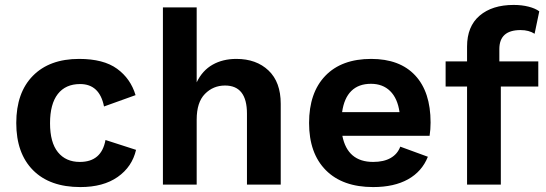

<svg xmlns="http://www.w3.org/2000/svg" viewBox="-20 -749 2214 779"><path d="M530 -363 402 -317Q384 -408 305 -408Q246 -408 214.5 -367.5Q183 -327 183 -249Q183 -171 215 -131.5Q247 -92 304 -92Q392 -92 408 -181L532 -141Q516 -72 457.5 -31Q399 10 306 10Q182 10 114 -58.5Q46 -127 46 -250Q46 -373 113.5 -441.5Q181 -510 301 -510Q400 -510 455 -470Q510 -430 530 -363Z M1119 -328V0H982V-288Q982 -402 893 -402Q845 -402 811.5 -368Q778 -334 778 -264V0H641V-719H778V-415Q801 -463 842.5 -486.5Q884 -510 939 -510Q1020 -510 1069.5 -463Q1119 -416 1119 -328Z M1723 -198H1369Q1390 -92 1494 -92Q1537 -92 1565 -108Q1593 -124 1604 -154L1716 -113Q1692 -53 1635.5 -21.5Q1579 10 1494 10Q1370 10 1302 -58.5Q1234 -127 1234 -250Q1234 -373 1300 -441.5Q1366 -510 1486 -510Q1602 -510 1664.5 -443Q1727 -376 1727 -252Q1727 -224 1723 -198ZM1368 -294H1601Q1593 -350 1563 -379.5Q1533 -409 1485 -409Q1435 -409 1405.5 -380Q1376 -351 1368 -294Z M2006 -500H2164V-398H2012V0H1875V-398H1788V-500H1875V-560Q1875 -642 1926 -685.5Q1977 -729 2064 -729Q2097 -729 2124.5 -722Q2152 -715 2168 -703L2149 -612Q2126 -627 2092 -627Q2006 -627 2006 -550Z"/></svg>

Font: Work Sans SemiBold
Style: Regular
Weight: 600
Designer: Wei Huang
Foundry: Wei Huang
Version: Version 1.500